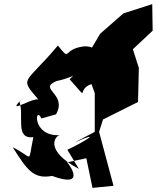

<svg xmlns="http://www.w3.org/2000/svg" viewBox="-20 -821 761 932"><path d="M399 -53 429 91 531 81 461 -181 480 -241 650 -326 654 -491 625 -582 721 -672 719 -801 579 -756 466 -657 390 -528C499 -415 500 -612 381 -595C281 -580 326 -519 261 -600C95 -402 70 -451 175 -328C172 -377 -22 -236 100 -354L74 -329C99 -259 50 -145 142 -155C113 -22 146 -55 42 -106C113 7 144 49 233 33C391 91 328 -7 306 -33ZM440 -369V-181L341 -129C479 -190 400 -138 307 -94L363 -1C190 -93 250 -163 270 -165C133 -157 150 -314 181 -246L252 -266C309 -367 162 -388 253 -427C380 -455 371 -495 318 -436C423 -320 344 -385 424 -413Z"/></svg>

Font: Asimov Silicon
Style: Regular
Weight: 400
Designer: Google
Version: Version 2.000980; 2014